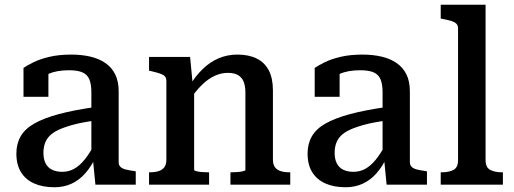

<svg xmlns="http://www.w3.org/2000/svg" viewBox="-20 -778 2164 809"><path d="M381 -327V-270Q328 -263 290.5 -253Q253 -243 228 -231.5Q203 -220 189 -205.5Q175 -191 169 -173Q163 -155 163 -134Q163 -107 172.5 -89Q182 -71 200 -62.5Q218 -54 242 -54Q269 -54 292 -66.5Q315 -79 336.5 -105.5Q358 -132 379 -172L384 -118Q365 -77 339.5 -48Q314 -19 281.5 -4Q249 11 209 11Q160 11 124 -5Q88 -21 68.5 -52.5Q49 -84 49 -131Q49 -172 67 -203.5Q85 -235 124.5 -257.5Q164 -280 227 -297Q290 -314 381 -327ZM382 0 371 -112 365 -117V-389Q365 -423 356.5 -443.5Q348 -464 327.5 -473Q307 -482 271 -482Q219 -482 185.5 -467Q152 -452 137 -434Q134 -441 136 -449.5Q138 -458 144.5 -465.5Q151 -473 161 -478Q171 -483 184 -485V-370H79V-492Q94 -502 121 -515.5Q148 -529 188 -538.5Q228 -548 280 -548Q324 -548 360.5 -539.5Q397 -531 424 -512.5Q451 -494 465.5 -464.5Q480 -435 480 -393V-95Q480 -82 488 -74.5Q496 -67 511 -63.5Q526 -60 547 -57L552 -56V0Z M608 0V-52H611Q633 -52 648.5 -57Q664 -62 672.5 -73.5Q681 -85 681 -106V-436Q681 -450 674 -457Q667 -464 653 -468.5Q639 -473 618 -478L608 -480V-538H781L792 -423L798 -416V-62Q798 -59 808 -56.5Q818 -54 831.5 -53Q845 -52 857 -52H861V0ZM1203 0H951V-52H954Q965 -52 979.5 -53Q994 -54 1004 -56.5Q1014 -59 1014 -62V-388Q1014 -416 1006.5 -434Q999 -452 983 -461.5Q967 -471 940 -471Q912 -471 884.5 -458.5Q857 -446 830.5 -420Q804 -394 778 -355V-415Q803 -457 834 -487Q865 -517 901.5 -532.5Q938 -548 980 -548Q1028 -548 1061.5 -531.5Q1095 -515 1112.5 -481.5Q1130 -448 1130 -397V-106Q1130 -85 1138.5 -73.5Q1147 -62 1162.5 -57Q1178 -52 1200 -52H1203Z M1608 -327V-270Q1555 -263 1517.5 -253Q1480 -243 1455 -231.5Q1430 -220 1416 -205.5Q1402 -191 1396 -173Q1390 -155 1390 -134Q1390 -107 1399.5 -89Q1409 -71 1427 -62.5Q1445 -54 1469 -54Q1496 -54 1519 -66.5Q1542 -79 1563.5 -105.5Q1585 -132 1606 -172L1611 -118Q1592 -77 1566.5 -48Q1541 -19 1508.5 -4Q1476 11 1436 11Q1387 11 1351 -5Q1315 -21 1295.5 -52.5Q1276 -84 1276 -131Q1276 -172 1294 -203.5Q1312 -235 1351.5 -257.5Q1391 -280 1454 -297Q1517 -314 1608 -327ZM1609 0 1598 -112 1592 -117V-389Q1592 -423 1583.5 -443.5Q1575 -464 1554.5 -473Q1534 -482 1498 -482Q1446 -482 1412.5 -467Q1379 -452 1364 -434Q1361 -441 1363 -449.5Q1365 -458 1371.5 -465.5Q1378 -473 1388 -478Q1398 -483 1411 -485V-370H1306V-492Q1321 -502 1348 -515.5Q1375 -529 1415 -538.5Q1455 -548 1507 -548Q1551 -548 1587.5 -539.5Q1624 -531 1651 -512.5Q1678 -494 1692.5 -464.5Q1707 -435 1707 -393V-95Q1707 -82 1715 -74.5Q1723 -67 1738 -63.5Q1753 -60 1774 -57L1779 -56V0Z M2026 -758V-103Q2026 -73 2045 -62.5Q2064 -52 2096 -52H2099V0H1837V-52H1840Q1873 -52 1891.5 -62.5Q1910 -73 1910 -103V-657Q1910 -671 1903 -678Q1896 -685 1882 -689.5Q1868 -694 1846 -698L1837 -700V-758Z"/></svg>

Font: Roboto Serif SemiCondensed Medium
Style: Regular
Weight: 500
Width: 4
Designer: Greg Gazdowicz
Foundry: Commercial Type
Version: Version 1.007